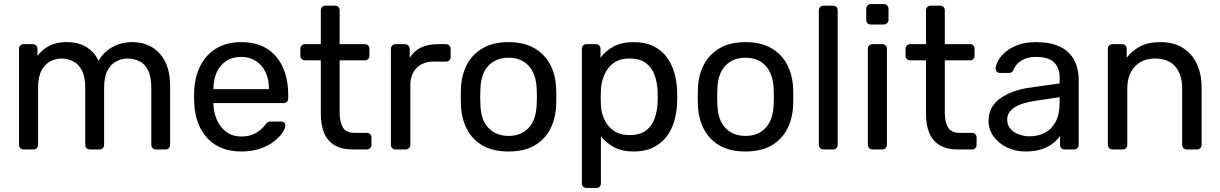

<svg xmlns="http://www.w3.org/2000/svg" viewBox="-20 -738 6022 948"><path d="M97 0Q87 0 80.5 -6.5Q74 -13 74 -23V-497Q74 -507 80.5 -513.5Q87 -520 97 -520H142Q152 -520 158.5 -513.5Q165 -507 165 -497V-462Q188 -493 223 -511.5Q258 -530 307 -530Q420 -531 467 -438Q490 -480 534 -505Q578 -530 634 -530Q686 -530 728.5 -506Q771 -482 795.5 -433.5Q820 -385 820 -312V-23Q820 -13 813.5 -6.5Q807 0 797 0H750Q740 0 733.5 -6.5Q727 -13 727 -23V-303Q727 -359 711 -391Q695 -423 668 -436Q641 -449 609 -449Q583 -449 556 -436Q529 -423 511.5 -391Q494 -359 494 -303V-23Q494 -13 487.5 -6.5Q481 0 471 0H424Q414 0 407.5 -6.5Q401 -13 401 -23V-303Q401 -359 384 -391Q367 -423 340 -436Q313 -449 283 -449Q257 -449 230 -436Q203 -423 185.5 -391Q168 -359 168 -304V-23Q168 -13 161.5 -6.5Q155 0 145 0Z M1171 10Q1067 10 1006 -53.5Q945 -117 939 -227Q938 -240 938 -260.5Q938 -281 939 -294Q943 -365 972 -418.5Q1001 -472 1051.5 -501Q1102 -530 1170 -530Q1246 -530 1297.5 -498Q1349 -466 1376 -407Q1403 -348 1403 -269V-252Q1403 -241 1396.5 -235Q1390 -229 1380 -229H1034Q1034 -228 1034 -225Q1034 -222 1034 -220Q1036 -179 1052 -143.5Q1068 -108 1098.5 -86Q1129 -64 1170 -64Q1206 -64 1230 -75Q1254 -86 1269 -99.5Q1284 -113 1289 -121Q1298 -133 1303 -135.5Q1308 -138 1319 -138H1368Q1377 -138 1383.5 -132.5Q1390 -127 1389 -117Q1388 -102 1373 -80.5Q1358 -59 1330.5 -38Q1303 -17 1262.5 -3.5Q1222 10 1171 10ZM1034 -298H1308V-301Q1308 -346 1291.5 -381Q1275 -416 1244 -436.5Q1213 -457 1170 -457Q1127 -457 1096.5 -436.5Q1066 -416 1050 -381Q1034 -346 1034 -301Z M1722 0Q1666 0 1631 -21.5Q1596 -43 1580 -82.5Q1564 -122 1564 -176V-440H1486Q1476 -440 1469.5 -446.5Q1463 -453 1463 -463V-497Q1463 -507 1469.5 -513.5Q1476 -520 1486 -520H1564V-687Q1564 -697 1570.5 -703.5Q1577 -710 1587 -710H1634Q1644 -710 1650.5 -703.5Q1657 -697 1657 -687V-520H1781Q1792 -520 1798 -513.5Q1804 -507 1804 -497V-463Q1804 -453 1798 -446.5Q1792 -440 1781 -440H1657V-183Q1657 -136 1673 -109Q1689 -82 1730 -82H1791Q1801 -82 1807.5 -75.5Q1814 -69 1814 -59V-23Q1814 -13 1807.5 -6.5Q1801 0 1791 0Z M1933 0Q1923 0 1916.5 -6.5Q1910 -13 1910 -23V-496Q1910 -506 1916.5 -513Q1923 -520 1933 -520H1979Q1989 -520 1996 -513Q2003 -506 2003 -496V-452Q2023 -486 2058 -503Q2093 -520 2143 -520H2182Q2192 -520 2198.5 -513.5Q2205 -507 2205 -497V-456Q2205 -446 2198.5 -440Q2192 -434 2182 -434H2122Q2068 -434 2037 -402.5Q2006 -371 2006 -317V-23Q2006 -13 1999 -6.5Q1992 0 1982 0Z M2491 10Q2415 10 2364 -19Q2313 -48 2286 -99.5Q2259 -151 2256 -217Q2255 -234 2255 -260.5Q2255 -287 2256 -303Q2259 -370 2286.5 -421Q2314 -472 2365 -501Q2416 -530 2491 -530Q2566 -530 2617 -501Q2668 -472 2695.5 -421Q2723 -370 2726 -303Q2727 -287 2727 -260.5Q2727 -234 2726 -217Q2723 -151 2696 -99.5Q2669 -48 2618 -19Q2567 10 2491 10ZM2491 -67Q2553 -67 2590 -106.5Q2627 -146 2630 -222Q2631 -237 2631 -260Q2631 -283 2630 -298Q2627 -374 2590 -413.5Q2553 -453 2491 -453Q2429 -453 2391.5 -413.5Q2354 -374 2352 -298Q2351 -283 2351 -260Q2351 -237 2352 -222Q2354 -146 2391.5 -106.5Q2429 -67 2491 -67Z M2876 190Q2866 190 2859.5 183.5Q2853 177 2853 167V-497Q2853 -507 2859.5 -513.5Q2866 -520 2876 -520H2922Q2932 -520 2938.5 -513.5Q2945 -507 2945 -497V-453Q2969 -486 3009 -508Q3049 -530 3109 -530Q3165 -530 3204.5 -511Q3244 -492 3269.5 -459Q3295 -426 3308 -384Q3321 -342 3323 -294Q3324 -278 3324 -260Q3324 -242 3323 -226Q3321 -179 3308 -136.5Q3295 -94 3269.5 -61.5Q3244 -29 3204.5 -9.5Q3165 10 3109 10Q3051 10 3011.5 -11.5Q2972 -33 2947 -65V167Q2947 177 2941 183.5Q2935 190 2925 190ZM3088 -71Q3140 -71 3169.5 -93.5Q3199 -116 3212 -152.5Q3225 -189 3227 -231Q3228 -260 3227 -289Q3225 -331 3212 -367.5Q3199 -404 3169.5 -426.5Q3140 -449 3088 -449Q3039 -449 3008.5 -426Q2978 -403 2963.5 -367.5Q2949 -332 2947 -295Q2946 -279 2946 -257Q2946 -235 2947 -218Q2948 -183 2963.5 -149Q2979 -115 3010 -93Q3041 -71 3088 -71Z M3661 10Q3585 10 3534 -19Q3483 -48 3456 -99.5Q3429 -151 3426 -217Q3425 -234 3425 -260.5Q3425 -287 3426 -303Q3429 -370 3456.5 -421Q3484 -472 3535 -501Q3586 -530 3661 -530Q3736 -530 3787 -501Q3838 -472 3865.5 -421Q3893 -370 3896 -303Q3897 -287 3897 -260.5Q3897 -234 3896 -217Q3893 -151 3866 -99.5Q3839 -48 3788 -19Q3737 10 3661 10ZM3661 -67Q3723 -67 3760 -106.5Q3797 -146 3800 -222Q3801 -237 3801 -260Q3801 -283 3800 -298Q3797 -374 3760 -413.5Q3723 -453 3661 -453Q3599 -453 3561.5 -413.5Q3524 -374 3522 -298Q3521 -283 3521 -260Q3521 -237 3522 -222Q3524 -146 3561.5 -106.5Q3599 -67 3661 -67Z M4046 0Q4036 0 4029.5 -6.5Q4023 -13 4023 -23V-687Q4023 -697 4029.5 -703.5Q4036 -710 4046 -710H4093Q4104 -710 4110 -703.5Q4116 -697 4116 -687V-23Q4116 -13 4110 -6.5Q4104 0 4093 0Z M4288 0Q4278 0 4271.5 -6.5Q4265 -13 4265 -23V-497Q4265 -507 4271.5 -513.5Q4278 -520 4288 -520H4336Q4346 -520 4352.5 -513.5Q4359 -507 4359 -497V-23Q4359 -13 4352.5 -6.5Q4346 0 4336 0ZM4280 -617Q4270 -617 4263.5 -623.5Q4257 -630 4257 -640V-694Q4257 -704 4263.5 -711Q4270 -718 4280 -718H4343Q4353 -718 4360 -711Q4367 -704 4367 -694V-640Q4367 -630 4360 -623.5Q4353 -617 4343 -617Z M4710 0Q4654 0 4619 -21.5Q4584 -43 4568 -82.5Q4552 -122 4552 -176V-440H4474Q4464 -440 4457.5 -446.5Q4451 -453 4451 -463V-497Q4451 -507 4457.5 -513.5Q4464 -520 4474 -520H4552V-687Q4552 -697 4558.5 -703.5Q4565 -710 4575 -710H4622Q4632 -710 4638.5 -703.5Q4645 -697 4645 -687V-520H4769Q4780 -520 4786 -513.5Q4792 -507 4792 -497V-463Q4792 -453 4786 -446.5Q4780 -440 4769 -440H4645V-183Q4645 -136 4661 -109Q4677 -82 4718 -82H4779Q4789 -82 4795.5 -75.5Q4802 -69 4802 -59V-23Q4802 -13 4795.5 -6.5Q4789 0 4779 0Z M5043 10Q4993 10 4952 -10Q4911 -30 4886 -64Q4861 -98 4861 -141Q4861 -210 4917 -251Q4973 -292 5063 -305L5212 -326V-355Q5212 -403 5184.5 -430Q5157 -457 5095 -457Q5051 -457 5023 -439Q4995 -421 4984 -393Q4978 -378 4963 -378H4918Q4907 -378 4901.5 -384.5Q4896 -391 4896 -400Q4896 -415 4907.5 -437Q4919 -459 4943 -480Q4967 -501 5004.5 -515.5Q5042 -530 5096 -530Q5156 -530 5197 -514.5Q5238 -499 5261.5 -473Q5285 -447 5295.5 -414Q5306 -381 5306 -347V-23Q5306 -13 5299.5 -6.5Q5293 0 5283 0H5237Q5226 0 5220 -6.5Q5214 -13 5214 -23V-66Q5201 -48 5179 -30.5Q5157 -13 5124 -1.5Q5091 10 5043 10ZM5064 -65Q5105 -65 5139 -82.5Q5173 -100 5192.5 -137Q5212 -174 5212 -230V-258L5096 -241Q5025 -231 4989 -207.5Q4953 -184 4953 -148Q4953 -120 4969.5 -101.5Q4986 -83 5011.5 -74Q5037 -65 5064 -65Z M5473 0Q5463 0 5456.5 -6.5Q5450 -13 5450 -23V-497Q5450 -507 5456.5 -513.5Q5463 -520 5473 -520H5520Q5530 -520 5536.5 -513.5Q5543 -507 5543 -497V-453Q5569 -487 5608.5 -508.5Q5648 -530 5710 -530Q5775 -530 5820.5 -501.5Q5866 -473 5889.5 -422.5Q5913 -372 5913 -305V-23Q5913 -13 5906.5 -6.5Q5900 0 5890 0H5840Q5830 0 5823.5 -6.5Q5817 -13 5817 -23V-300Q5817 -370 5783 -409.5Q5749 -449 5683 -449Q5621 -449 5583.5 -409.5Q5546 -370 5546 -300V-23Q5546 -13 5539.5 -6.5Q5533 0 5523 0Z"/></svg>

Font: Rubik Light
Style: Regular
Weight: 400
Version: Version 2.101